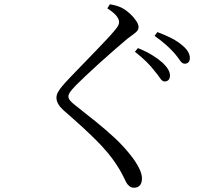

<svg xmlns="http://www.w3.org/2000/svg" viewBox="-20 -813 1040 898"><path d="M749 -432Q739 -432 729 -447Q719 -462 703 -481Q688 -501 665.5 -523.5Q643 -546 611 -571L625 -588Q663 -573 692 -555Q721 -537 740 -520Q775 -487 775 -460Q775 -447 768.5 -439.5Q762 -432 749 -432ZM606 65Q594 65 585 57.5Q576 50 571 41Q563 26 553.5 6Q544 -14 523 -46Q488 -99 430.5 -156.5Q373 -214 283 -292Q264 -308 254 -324Q244 -340 244 -356Q244 -369 251.5 -382.5Q259 -396 270 -409Q285 -427 310 -453Q335 -479 364.5 -509.5Q394 -540 423 -570Q452 -600 476 -625.5Q500 -651 514 -668Q527 -683 532 -692Q537 -701 537 -710Q537 -722 525.5 -737.5Q514 -753 482 -774L494 -793Q512 -790 526.5 -785.5Q541 -781 556 -773Q573 -763 589.5 -747.5Q606 -732 617 -715.5Q628 -699 628 -687Q628 -677 622.5 -669.5Q617 -662 605.5 -654Q594 -646 576 -632Q552 -612 517 -581.5Q482 -551 446 -518.5Q410 -486 380.5 -458Q351 -430 335 -414Q314 -392 307 -381.5Q300 -371 300 -362Q300 -352 308.5 -342Q317 -332 334 -319Q386 -278 432 -241Q478 -204 519 -165.5Q560 -127 595 -82Q616 -55 630 -27.5Q644 0 644 22Q644 35 640 44.5Q636 54 627.5 59.5Q619 65 606 65ZM844 -515Q832 -515 822 -530Q812 -545 796 -564Q779 -583 758 -602Q737 -621 703 -645L716 -663Q794 -634 830 -603Q868 -573 868 -541Q868 -529 861.5 -522Q855 -515 844 -515Z"/></svg>

Font: Noto Serif HK ExtraLight
Style: Regular
Weight: 400
Version: Version 2.002-H1;hotconv 1.1.0;makeotfexe 2.6.0